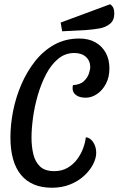

<svg xmlns="http://www.w3.org/2000/svg" viewBox="-20 -861 557 902"><path d="M224 21Q129 21 79 -39Q29 -99 29 -216Q29 -275 41.5 -339Q54 -403 80 -463.5Q106 -524 144.5 -573Q183 -622 235 -651Q287 -680 353 -680Q396 -680 427.5 -662.5Q459 -645 476.5 -613.5Q494 -582 494 -540Q494 -498 477.5 -467Q461 -436 435.5 -419Q410 -402 383 -402Q354 -402 337.5 -414Q321 -426 321 -446Q321 -458 323 -461Q322 -461 322 -461Q322 -461 322 -461Q357 -463 374.5 -480Q392 -497 398 -516.5Q404 -536 404 -544Q404 -575 384 -593.5Q364 -612 329 -612Q286 -612 253 -584.5Q220 -557 196.5 -512Q173 -467 157.5 -413.5Q142 -360 135 -307.5Q128 -255 128 -214Q128 -173 136.5 -137Q145 -101 168 -79Q191 -57 235 -57Q271 -57 298 -73Q325 -89 343 -113.5Q361 -138 371 -165.5Q381 -193 383 -216Q403 -215 417.5 -193.5Q432 -172 432 -143Q432 -118 417.5 -89.5Q403 -61 375.5 -35.5Q348 -10 309.5 5.5Q271 21 224 21ZM272 -714 265 -755 497 -841Q508 -834 512.5 -823.5Q517 -813 517 -798Q517 -765 496 -748.5Q475 -732 445 -727Q415 -722 386 -720Z"/></svg>

Font: Sansita Swashed Light Light
Style: Regular
Weight: 300
Version: Version 1.003